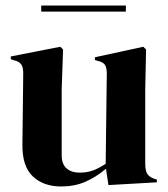

<svg xmlns="http://www.w3.org/2000/svg" viewBox="-20 -659 607 694"><path d="M61 -137 64 -394Q64 -416 56.5 -426.5Q49 -437 31 -441L19 -445V-455L198 -490L208 -480L203 -338V-97Q203 -66 220.5 -50.5Q238 -35 268 -35Q295 -35 316.5 -43Q338 -51 362 -67L366 -393Q366 -415 359 -425Q352 -435 333 -439L323 -442V-452L498 -490L508 -480L505 -338V-67Q505 -44 511.5 -32Q518 -20 537 -13L547 -10V0L372 10L363 -49Q326 -18 287.5 -1.5Q249 15 201 15Q137 15 98.5 -21.5Q60 -58 61 -137ZM129 -639H435V-617H129Z"/></svg>

Font: DeepMind Serif Display
Style: Regular
Weight: 800
Designer: Frank Grießhammer / Modifications: Colophon Foundry
Foundry: Colophon Foundry
Version: Version 5.002